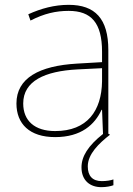

<svg xmlns="http://www.w3.org/2000/svg" viewBox="-20 -557 551 794"><path d="M399 217C420 217 438 213 449 209V185C438 189 420 192 401 192C362 192 343 170 343 131C343 80 389 36 435 0L428 -4V-350C428 -480 373 -537 264 -537C205 -537 150 -522 97 -498L106 -472C163 -501 211 -512 264 -512C357 -512 402 -463 402 -343V-300L299 -294C142 -285 48 -234 48 -129C48 -45 102 10 208 10C316 10 372 -42 400 -103H402L406 -3C344 46 317 90 317 135C317 190 353 217 399 217ZM301 -270 402 -275V-220C400 -99 341 -15 208 -15C123 -15 76 -58 76 -129C76 -222 165 -263 301 -270Z"/></svg>

Font: Noto Sans Canadian Aboriginal Thin
Style: Regular
Weight: 100
Designer: Monotype Design Team, Typotheque's Kevin King
Foundry: Monotype Imaging Inc.
Version: Version 2.004